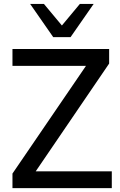

<svg xmlns="http://www.w3.org/2000/svg" viewBox="-20 -972 618 992"><path d="M557.6 0V-86.9H164.6L543.9 -643.6V-718.8H44.4V-631.8H424.3L44.4 -75.2V0ZM344.7 -780.3 463.9 -951.7H392.6L299.8 -840.3L207 -951.7H135.7L254.9 -780.3Z"/></svg>

Font: Winston
Style: Regular
Weight: 400
Designer: Vernon Adams, Kim Jin-seong, David Berlow, Cristiano Sobral
Foundry: The Winston Project Authors
Version: Version 3.004